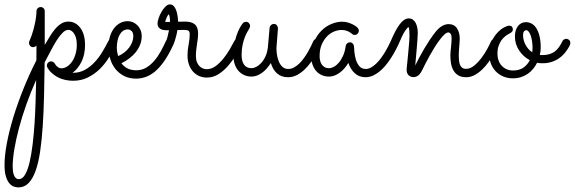

<svg xmlns="http://www.w3.org/2000/svg" viewBox="-108 -334 2548 851"><path d="M269 -136.2Q269 -91.3 252.9 -59.6Q236.8 -27.8 213.4 -11.2H215.3Q244.1 -11.2 267.8 -24.2Q291.5 -37.1 310.5 -57.4Q329.6 -77.6 344.7 -102.5Q359.9 -127.4 371.6 -150.9Q374 -156.2 378.7 -159.2Q383.3 -162.1 388.7 -162.1Q397 -162.1 401.9 -156.2Q406.7 -150.4 406.7 -143.6Q406.7 -139.6 405.3 -136.2Q392.6 -107.9 375 -79.3Q357.4 -50.8 334 -27.8Q310.5 -4.9 281.2 9.5Q252 23.9 216.3 23.9Q190.4 23.9 166 15.9Q141.6 7.8 123 -9.3Q116.2 -14.6 111.3 -20.8Q106.4 -26.9 103.5 -32.2Q102.5 -33.2 102.5 -34.2Q99.6 -38.6 99.6 -43.5Q99.6 -49.8 104 -55.2Q104.5 -56.2 105 -56.4Q105.5 -56.6 106 -57.1Q110.8 -61.5 116.7 -62H118.2Q120.6 -62 121.6 -61.5Q122.1 -61.5 122.3 -61.3Q122.6 -61 123 -61Q124.5 -61 126.5 -60.1Q127 -59.6 127.4 -59.6Q131.8 -56.6 134.8 -52.2Q138.2 -46.4 142.6 -41.5Q146.5 -37.6 151.9 -34.4Q157.2 -31.2 164.1 -31.2Q176.3 -31.2 188.5 -38.6Q200.7 -45.9 210.4 -59.6Q220.2 -73.2 226.3 -92.8Q232.4 -112.3 232.4 -136.2Q232.4 -153.8 228.8 -166.3Q225.1 -178.7 219.5 -186.5Q213.9 -194.3 207.5 -198Q201.2 -201.7 195.3 -201.7Q182.1 -201.7 168.7 -188Q155.3 -174.3 142.1 -153.3Q128.9 -132.3 116 -106.9Q103 -81.5 89.8 -57.6Q88.9 21.5 87.2 93.3Q85.4 165 81.3 226.6Q77.1 288.1 69.8 337.9Q62.5 387.7 49.8 423.1Q37.1 458.5 18.6 477.5Q0 496.6 -26.9 496.6Q-35.2 496.6 -45.9 493.2Q-56.6 489.7 -65.9 479.2Q-75.2 468.8 -81.5 449.2Q-87.9 429.7 -87.9 397Q-87.9 355.5 -77.6 300.8Q-67.4 246.1 -48.6 184.8Q-29.8 123.5 -3.9 59.1Q22 -5.4 53.2 -66.4Q53.2 -83.5 53.5 -100.1Q53.7 -116.7 53.7 -132.3Q47.4 -125 38.6 -125Q30.3 -125 25.4 -130.9Q20.5 -136.7 20.5 -143.6Q20.5 -147 22 -150.9Q33.7 -177.7 40 -201.9Q46.4 -226.1 49.6 -244.4Q52.7 -262.7 53.2 -273.4Q53.7 -284.2 53.7 -284.7Q53.7 -292 59.1 -297.4Q64.5 -302.7 72.3 -302.7Q79.6 -302.7 85 -297.6Q90.3 -292.5 90.3 -284.7V-134.8Q101.6 -153.8 112.8 -172.4Q124 -190.9 136.5 -205.6Q148.9 -220.2 163.3 -229.2Q177.7 -238.3 195.3 -238.3Q211.9 -238.3 225.6 -230.5Q239.3 -222.7 249 -209Q258.8 -195.3 263.9 -176.5Q269 -157.7 269 -136.2ZM52.2 20.5Q28.3 74.2 9 128.4Q-10.3 182.6 -23.7 232.9Q-37.1 283.2 -44.4 327.1Q-51.8 371.1 -51.8 404.3Q-51.8 412.6 -50.8 422.4Q-49.8 432.1 -46.9 440.4Q-43.9 448.7 -38.6 454.3Q-33.2 460 -24.4 460Q-8.3 460 3.4 439.7Q15.1 419.4 23.2 385Q31.2 350.6 36.6 305.9Q42 261.2 45.2 212.4Q48.3 163.6 49.8 114Q51.3 64.5 52.2 20.5Z M430.2 -53.7Q440.4 -39.6 456.5 -31Q472.7 -22.5 496.1 -22.5Q520 -22.5 539.6 -33.9Q559.1 -45.4 575.2 -64Q591.3 -82.5 604 -105.5Q616.7 -128.4 627 -151.4Q629.4 -156.7 633.8 -159.4Q638.2 -162.1 643.6 -162.1Q651.9 -162.1 657 -156.2Q662.1 -150.4 662.1 -143.6Q662.1 -141.1 661.6 -139.4Q661.1 -137.7 660.2 -135.7Q626.5 -61.5 586.7 -23.9Q546.9 13.7 496.6 14.6Q464.4 14.6 440.9 2.2Q417.5 -10.3 402.3 -30Q387.2 -49.8 379.9 -74.7Q372.6 -99.6 372.6 -124.5Q372.6 -149.4 378.7 -170.4Q384.8 -191.4 396.2 -207Q407.7 -222.7 423.6 -231.4Q439.5 -240.2 458.5 -240.2Q469.7 -240.2 480.7 -235.6Q491.7 -231 500.5 -222.4Q509.3 -213.9 514.6 -201.7Q520 -189.5 520 -173.8Q520 -153.8 513.2 -136.2Q506.3 -118.7 494.4 -103.5Q482.4 -88.4 465.8 -75.7Q449.2 -63 430.2 -53.7ZM415.5 -85.4Q430.7 -91.8 443.1 -101.6Q455.6 -111.3 464.4 -123Q473.1 -134.8 478 -147.7Q482.9 -160.6 482.9 -173.8Q482.9 -188.5 475.6 -196Q468.3 -203.6 458.5 -203.6Q445.3 -203.6 436 -196.3Q426.8 -189 420.9 -177.2Q415 -165.5 412.4 -151.1Q409.7 -136.7 409.7 -122.6Q409.7 -113.8 411.4 -104Q413.1 -94.2 415.5 -85.4Z M678.2 -200.7Q676.3 -187.5 673.3 -176Q670.4 -164.6 667.7 -156Q665 -147.5 663.1 -142.1Q661.1 -136.7 660.6 -136.2Q655.8 -125 643.6 -125Q636.7 -125 630.9 -130.1Q625 -135.3 625 -143.1Q625 -146 626 -147.5Q627 -148.9 628.9 -153.3Q630.9 -157.7 633.8 -168Q636.7 -178.2 641.1 -199.7Q632.8 -199.7 624 -200.2Q615.2 -200.7 607.7 -203.6Q600.1 -206.5 595.2 -212.9Q590.3 -219.2 590.3 -230.5Q590.3 -238.8 595 -252.9Q599.6 -267.1 607.4 -280.8Q615.2 -294.4 625 -304.4Q634.8 -314.5 644.5 -314.5Q655.8 -314.5 662.8 -306.2Q669.9 -297.9 673.8 -285.9Q677.7 -273.9 679.4 -260.7Q681.2 -247.6 681.2 -237.8Q689.5 -237.8 697.5 -238Q705.6 -238.3 712.9 -238.3Q740.7 -238.3 755.4 -226.1Q770 -213.9 770 -186Q770 -174.8 768.6 -162.6Q767.1 -150.4 765.1 -137.5Q763.2 -124.5 761.7 -111.8Q760.3 -99.1 760.3 -86.9Q760.3 -69.3 765.1 -57.9Q770 -46.4 777.3 -39.6Q784.7 -32.7 793 -30Q801.3 -27.3 808.1 -27.3Q829.1 -27.3 847.7 -41Q866.2 -54.7 881.8 -74Q897.5 -93.3 909.9 -114.7Q922.4 -136.2 930.7 -152.3Q933.1 -156.7 937.5 -159.2Q941.9 -161.6 946.8 -161.6Q955.6 -161.6 960.4 -156Q965.3 -150.4 965.3 -143.6Q965.3 -138.7 963.4 -134.8Q952.1 -114.7 937.3 -89.6Q922.4 -64.5 903.3 -42.5Q884.3 -20.5 860.6 -5.4Q836.9 9.8 808.6 9.8Q791 9.8 775.4 3.2Q759.8 -3.4 748.3 -15.9Q736.8 -28.3 730 -46.6Q723.1 -64.9 723.1 -87.9Q723.1 -112.3 728 -136.5Q732.9 -160.6 732.9 -182.6Q732.9 -191.9 728.8 -196.5Q724.6 -201.2 710.4 -201.2Q703.6 -201.2 695.6 -201.2Q687.5 -201.2 678.2 -200.7ZM645.5 -236.8Q645.5 -240.2 645.3 -245.8Q645 -251.5 644.3 -256.8Q643.6 -262.2 642.3 -266.1Q641.1 -270 639.6 -270Q638.2 -270 636 -266.4Q633.8 -262.7 631.3 -257.6Q628.9 -252.4 627 -246.6Q625 -240.7 624 -236.8Z M1092.3 -54.7Q1075.2 -26.9 1052.5 -10.7Q1029.8 5.4 1006.8 5.4Q988.3 5.4 973.6 -1.5Q959 -8.3 948.2 -20.8Q937.5 -33.2 931.9 -50.8Q926.3 -68.4 926.3 -90.3Q926.3 -124.5 932.9 -150.9Q939.5 -177.2 947.3 -195.1Q955.1 -212.9 961.9 -222.2Q968.8 -231.4 968.8 -231.4Q971.2 -234.4 974.9 -235.8Q978.5 -237.3 982.4 -237.3Q990.2 -237.3 995.4 -231.7Q1000.5 -226.1 1000.5 -218.8Q1000.5 -215.8 999.3 -212.9Q998 -210 996.6 -207Q994.1 -202.6 988.8 -193.6Q983.4 -184.6 977.5 -169.9Q971.7 -155.3 967.3 -135.5Q962.9 -115.7 962.9 -90.3Q962.9 -61.5 974.4 -46.6Q985.8 -31.7 1006.8 -31.7Q1015.6 -31.7 1027.1 -37.4Q1038.6 -43 1049.6 -54.7Q1060.5 -66.4 1068.8 -84.5Q1077.1 -102.5 1079.6 -127L1086.9 -210.9Q1087.9 -218.3 1093.3 -223.1Q1098.6 -228 1106 -228Q1114.3 -228 1119.1 -221.9Q1124 -215.8 1124 -208L1117.7 -127Q1116.7 -116.7 1118.4 -100.1Q1120.1 -83.5 1125.5 -67.4Q1130.9 -51.3 1141.6 -39.8Q1152.3 -28.3 1169.9 -28.3Q1182.6 -28.3 1194.8 -34.9Q1207 -41.5 1218.3 -52.2Q1229.5 -63 1239 -76.4Q1248.5 -89.8 1256.6 -103.5Q1264.6 -117.2 1270.5 -129.6Q1276.4 -142.1 1280.3 -150.9Q1282.7 -156.2 1287.1 -159.2Q1291.5 -162.1 1296.9 -162.1Q1305.7 -162.1 1310.5 -156.2Q1315.4 -150.4 1315.4 -143.6Q1315.4 -139.6 1314 -136.2Q1312 -132.3 1306.4 -119.9Q1300.8 -107.4 1291.7 -91.6Q1282.7 -75.7 1270 -58.1Q1257.3 -40.5 1241.7 -25.6Q1226.1 -10.7 1207.8 -1.2Q1189.5 8.3 1168.5 8.3Q1139.6 8.3 1120.6 -8.1Q1101.6 -24.4 1092.3 -54.7Z M1657.7 -136.2Q1655.8 -132.3 1649.7 -119.9Q1643.6 -107.4 1634 -91.3Q1624.5 -75.2 1611.8 -57.6Q1599.1 -40 1583.5 -25.4Q1567.9 -10.7 1549.8 -1.2Q1531.7 8.3 1511.7 8.3Q1483.4 8.3 1464.1 -9.8Q1444.8 -27.8 1436 -55.2Q1419.4 -27.3 1396.5 -11Q1373.5 5.4 1350.6 5.4Q1332.5 5.4 1317.9 -1.2Q1303.2 -7.8 1293 -19.8Q1282.7 -31.7 1277.1 -47.9Q1271.5 -64 1271.5 -83Q1271.5 -121.1 1284.4 -150.1Q1297.4 -179.2 1317.4 -198.7Q1337.4 -218.3 1361.6 -228Q1385.7 -237.8 1408.2 -237.8Q1423.3 -237.8 1436 -233.6Q1448.7 -229.5 1457.8 -224.6Q1466.8 -219.7 1471.7 -215.6Q1476.6 -211.4 1477.1 -210.9Q1482.4 -204.6 1482.4 -197.8Q1482.4 -190.4 1477.1 -184.8Q1471.7 -179.2 1464.4 -179.2Q1456.5 -179.2 1451.2 -184.6Q1450.2 -185.5 1446.8 -188.2Q1443.4 -190.9 1437.5 -193.8Q1431.6 -196.8 1423.6 -199Q1415.5 -201.2 1405.3 -201.2Q1390.1 -201.2 1373 -194.3Q1356 -187.5 1341.8 -173.1Q1327.6 -158.7 1318.1 -137Q1308.6 -115.2 1308.6 -85.4Q1308.6 -76.2 1310.5 -66.7Q1312.5 -57.1 1317.4 -49.3Q1322.3 -41.5 1330.6 -36.6Q1338.9 -31.7 1351.1 -31.7Q1359.9 -31.7 1371.3 -37.6Q1382.8 -43.5 1393.3 -55.7Q1403.8 -67.9 1412.4 -86.4Q1420.9 -105 1424.3 -130.4Q1425.3 -137.2 1430.7 -141.8Q1436 -146.5 1443.4 -146.5Q1450.2 -146.5 1455.3 -141.1Q1460.4 -135.7 1460.9 -128.9Q1461.4 -119.6 1462.9 -102.8Q1464.4 -85.9 1469.5 -69.3Q1474.6 -52.7 1484.9 -40.5Q1495.1 -28.3 1513.2 -28.3Q1524.9 -28.3 1536.4 -34.7Q1547.9 -41 1558.8 -51.5Q1569.8 -62 1579.8 -75.4Q1589.8 -88.9 1598.1 -102.5Q1606.4 -116.2 1612.8 -128.9Q1619.1 -141.6 1623.5 -150.9Q1626 -156.2 1630.6 -159.2Q1635.3 -162.1 1640.6 -162.1Q1648.9 -162.1 1654.1 -156Q1659.2 -149.9 1659.2 -143.1Q1659.2 -139.6 1657.7 -136.2Z M1732.4 -43.9Q1740.2 -60.1 1750.5 -79.3Q1760.7 -98.6 1772.5 -118.4Q1784.2 -138.2 1797.1 -157.7Q1810.1 -177.2 1824.2 -194.8Q1838.4 -211.9 1852.8 -219.5Q1867.2 -227.1 1879.9 -227.1Q1905.3 -227.1 1917.5 -208.5Q1929.7 -189.9 1929.7 -162.6Q1929.7 -156.2 1929 -147.2Q1928.2 -138.2 1927.5 -127.9Q1926.8 -117.7 1926 -107.2Q1925.3 -96.7 1925.3 -87.4Q1925.3 -75.7 1926.5 -64.9Q1927.7 -54.2 1931.2 -46.1Q1934.6 -38.1 1940.9 -33.4Q1947.3 -28.8 1957.5 -28.8Q1976.1 -28.8 1993.7 -43.2Q2011.2 -57.6 2026.1 -77.4Q2041 -97.2 2052 -117.7Q2063 -138.2 2068.4 -150.9Q2070.8 -156.2 2075.4 -159.2Q2080.1 -162.1 2085.4 -162.1Q2093.8 -162.1 2098.9 -156Q2104 -149.9 2104 -143.1Q2104 -139.6 2102.5 -136.2Q2100.6 -132.3 2094.7 -120.1Q2088.9 -107.9 2079.3 -92Q2069.8 -76.2 2057.1 -58.3Q2044.4 -40.5 2029.1 -25.9Q2013.7 -11.2 1995.8 -1.5Q1978 8.3 1958.5 8.3Q1936.5 8.3 1922.9 -0.2Q1909.2 -8.8 1901.4 -22.7Q1893.6 -36.6 1890.9 -53.5Q1888.2 -70.3 1888.2 -87.4Q1888.2 -94.7 1888.9 -104Q1889.6 -113.3 1890.9 -123.5Q1892.1 -133.8 1892.8 -144Q1893.6 -154.3 1893.6 -163.6Q1893.6 -179.2 1888.7 -184.8Q1883.8 -190.4 1879.9 -190.4Q1872.1 -190.4 1862.1 -181.4Q1852.1 -172.4 1841.1 -157.7Q1830.1 -143.1 1818.6 -124.8Q1807.1 -106.4 1797.1 -88.4Q1787.1 -70.3 1778.6 -54Q1770 -37.6 1765.1 -26.9Q1755.4 -6.3 1745.6 0.7Q1735.8 7.8 1725.6 7.8Q1711.4 7.8 1702.9 -0.7Q1694.3 -9.3 1694.3 -24.9Q1694.3 -28.3 1695.3 -38.3Q1696.3 -48.3 1697.8 -62.3Q1699.2 -76.2 1700.7 -92.3Q1702.1 -108.4 1703.6 -124.3Q1705.1 -140.1 1706.1 -153.8Q1707 -167.5 1707 -176.8Q1707 -189 1706.1 -200.2Q1705.1 -211.4 1702.1 -213.9Q1697.8 -212.4 1686.5 -195.6Q1675.3 -178.7 1657.7 -136.2Q1655.3 -130.9 1650.4 -127.9Q1645.5 -125 1640.1 -125Q1631.8 -125 1627 -130.6Q1622.1 -136.2 1622.1 -143.6Q1622.1 -147 1623.5 -150.9Q1645.5 -203.1 1664.8 -227.8Q1684.1 -252.4 1703.1 -252.4Q1714.4 -252.4 1722.2 -246.8Q1730 -241.2 1734.6 -231.9Q1739.3 -222.7 1741.5 -211.4Q1743.7 -200.2 1743.7 -188.5Q1743.7 -179.7 1742.4 -161.1Q1741.2 -142.6 1739.3 -121.3Q1737.3 -100.1 1735.6 -79.1Q1733.9 -58.1 1732.4 -43.9Z M2293.9 -53.7Q2281.7 -53.7 2272.5 -55.7Q2265.1 -41 2254.9 -28.6Q2244.6 -16.1 2231.2 -6.8Q2217.8 2.4 2201.2 7.8Q2184.6 13.2 2165 13.2Q2142.1 13.2 2123 5.1Q2104 -2.9 2089.8 -17.3Q2075.7 -31.7 2067.9 -52Q2060.1 -72.3 2060.1 -96.7Q2060.1 -127.9 2071.3 -151.1Q2082.5 -174.3 2097.2 -189.7Q2111.8 -205.1 2126.5 -212.6Q2141.1 -220.2 2148.4 -220.2Q2156.7 -220.2 2160.9 -215.8Q2165 -211.4 2165 -204.1Q2165 -195.8 2159.9 -191.7Q2154.8 -187.5 2147 -183.6Q2139.2 -179.7 2130.4 -172.6Q2121.6 -165.5 2114 -154.8Q2106.4 -144 2101.6 -129.4Q2096.7 -114.7 2096.7 -96.7Q2096.7 -80.6 2101.6 -66.7Q2106.4 -52.7 2115.7 -42.7Q2125 -32.7 2137.7 -27.1Q2150.4 -21.5 2166 -21.5Q2193.8 -21.5 2212.2 -34.4Q2230.5 -47.4 2240.2 -67.4Q2211.4 -82.5 2192.9 -110.4Q2174.3 -138.2 2174.3 -172.9Q2174.3 -200.7 2187.7 -218.3Q2201.2 -235.8 2223.1 -235.8Q2236.3 -235.8 2248 -229.5Q2259.8 -223.1 2268.8 -209.5Q2277.8 -195.8 2283.2 -174.3Q2288.6 -152.8 2288.6 -123Q2288.6 -107.4 2284.7 -90.3Q2287.6 -89.8 2290.5 -89.8Q2293.5 -89.8 2296.9 -89.8Q2313.5 -89.8 2326.7 -93.8Q2339.8 -97.7 2350.6 -105.5Q2361.3 -113.3 2369.9 -125.5Q2378.4 -137.7 2386.2 -153.8Q2387.7 -156.7 2392.6 -159.4Q2397.5 -162.1 2402.3 -162.1Q2408.7 -162.1 2414.3 -157Q2419.9 -151.9 2419.9 -143.6Q2419.9 -139.6 2418 -135Q2416 -130.4 2414.1 -126.5Q2405.8 -111.8 2394.8 -98.4Q2383.8 -85 2368.9 -75Q2354 -64.9 2335.4 -59.1Q2316.9 -53.2 2293.9 -53.7ZM2210.4 -176.8Q2210.4 -167.5 2212.9 -157.2Q2215.3 -147 2220.5 -137Q2225.6 -127 2233.2 -117.9Q2240.7 -108.9 2251 -102.5Q2252.4 -112.8 2252.4 -122.6Q2252.4 -135.7 2250.5 -149.4Q2248.5 -163.1 2244.9 -174.6Q2241.2 -186 2235.8 -193.1Q2230.5 -200.2 2223.1 -200.2Q2220.2 -200.2 2215.3 -195.8Q2210.4 -191.4 2210.4 -176.8Z"/></svg>

Font: Sacramento
Style: Regular
Weight: 400
Designer: Astigmatic (AOETI)
Foundry: Astigmatic (AOETI)
Version: Version 1.000